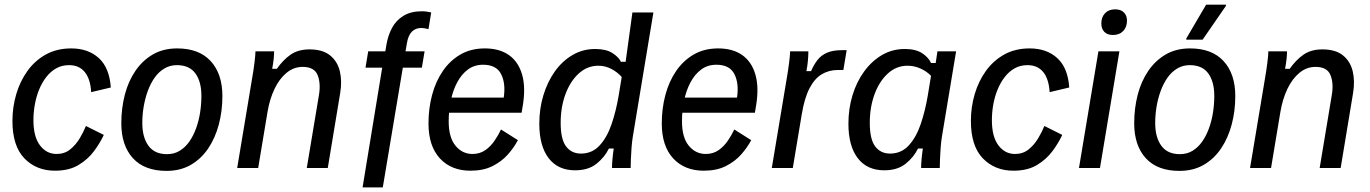

<svg xmlns="http://www.w3.org/2000/svg" viewBox="-20 -720 5873 823"><path d="M215.8 11.7Q135.8 11.7 84.6 -41.2Q33.3 -94.2 33.3 -201.7Q33.3 -260.8 49.6 -316.2Q65.8 -371.7 97.9 -416.2Q130 -460.8 177.1 -486.7Q224.2 -512.5 285 -512.5Q358.3 -512.5 403.8 -470.8Q449.2 -429.2 455 -345L370.8 -325Q367.5 -381.7 343.3 -411.2Q319.2 -440.8 275.8 -440.8Q245.8 -440.8 221.7 -427.5Q197.5 -414.2 179.2 -390.8Q160.8 -367.5 148.3 -337.5Q135.8 -307.5 129.6 -273.3Q123.3 -239.2 123.3 -205Q123.3 -134.2 151.2 -97.1Q179.2 -60 222.5 -60Q256.7 -60 280.8 -79.6Q305 -99.2 321.7 -127.1Q338.3 -155 348.3 -180L425 -141.7Q409.2 -107.5 382.9 -72.1Q356.7 -36.7 316.2 -12.5Q275.8 11.7 215.8 11.7Z M694.2 12.5Q599.2 12.5 549.6 -42.1Q500 -96.7 500 -191.7Q500 -255.8 515 -313.8Q530 -371.7 560.4 -416.2Q590.8 -460.8 635.4 -486.7Q680 -512.5 739.2 -512.5Q833.3 -512.5 883.3 -457.9Q933.3 -403.3 933.3 -308.3Q933.3 -244.2 917.9 -186.2Q902.5 -128.3 872.5 -83.8Q842.5 -39.2 797.9 -13.3Q753.3 12.5 694.2 12.5ZM695.8 -59.2Q726.7 -59.2 750.4 -73.8Q774.2 -88.3 791.7 -113.3Q809.2 -138.3 820.8 -170.8Q832.5 -203.3 837.9 -238.8Q843.3 -274.2 843.3 -309.2Q843.3 -370 817.5 -405.4Q791.7 -440.8 738.3 -440.8Q708.3 -440.8 684.2 -426.2Q660 -411.7 642.5 -386.7Q625 -361.7 613.3 -329.6Q601.7 -297.5 595.8 -262.5Q590 -227.5 590 -192.5Q590 -131.7 616.2 -95.4Q642.5 -59.2 695.8 -59.2Z M996.7 0 1060 -380Q1066.7 -417.5 1070.8 -451.2Q1075 -485 1075 -500H1155Q1155 -484.2 1152.9 -465.4Q1150.8 -446.7 1146.7 -425H1166.7Q1193.3 -463.3 1225.8 -485.8Q1258.3 -508.3 1306.7 -508.3Q1363.3 -508.3 1395 -482.5Q1426.7 -456.7 1436.7 -414.6Q1446.7 -372.5 1438.3 -321.7L1385 0H1295L1346.7 -310Q1355.8 -361.7 1341.7 -397.5Q1327.5 -433.3 1277.5 -433.3Q1239.2 -433.3 1208.3 -407.9Q1177.5 -382.5 1156.7 -338.8Q1135.8 -295 1126.7 -240L1086.7 0Z M1534.2 83.3 1618.3 -430H1546.7L1558.3 -500H1631.7L1636.7 -530Q1643.3 -568.3 1660.4 -600.4Q1677.5 -632.5 1709.2 -652.1Q1740.8 -671.7 1788.3 -671.7Q1800 -671.7 1810.8 -670Q1821.7 -668.3 1828.3 -666.7L1816.7 -595Q1810.8 -596.7 1802.5 -598.3Q1794.2 -600 1785 -600Q1761.7 -600 1745.8 -584.6Q1730 -569.2 1724.2 -535L1718.3 -500H1800L1788.3 -430H1706.7L1620.8 83.3Z M1996.7 11.7Q1914.2 11.7 1865.4 -41.2Q1816.7 -94.2 1816.7 -190.8Q1816.7 -255 1832.1 -312.9Q1847.5 -370.8 1878.3 -415.8Q1909.2 -460.8 1954.2 -486.7Q1999.2 -512.5 2058.3 -512.5Q2120.8 -512.5 2161.7 -483.8Q2202.5 -455 2218.3 -399.2Q2234.2 -343.3 2220 -261.7L2215.8 -236.7H1888.3L1898.3 -301.7H2139.2Q2148.3 -362.5 2127.9 -402.5Q2107.5 -442.5 2050.8 -442.5Q2013.3 -442.5 1985.8 -422.1Q1958.3 -401.7 1940 -367.5Q1921.7 -333.3 1912.5 -290Q1903.3 -246.7 1903.3 -200Q1903.3 -130.8 1932.5 -95.4Q1961.7 -60 2005 -60Q2036.7 -60 2060 -76.2Q2083.3 -92.5 2100 -117.1Q2116.7 -141.7 2127.5 -165L2200 -119.2Q2183.3 -87.5 2156.7 -57.5Q2130 -27.5 2090.8 -7.9Q2051.7 11.7 1996.7 11.7Z M2445 10Q2371.7 10 2331.7 -42.1Q2291.7 -94.2 2291.7 -190Q2291.7 -254.2 2309.2 -311.7Q2326.7 -369.2 2358.3 -413.8Q2390 -458.3 2434.2 -484.2Q2478.3 -510 2530.8 -510Q2577.5 -510 2604.6 -492.9Q2631.7 -475.8 2641.7 -455H2661.7L2690.8 -666.7H2780.8L2692.5 -134.2Q2689.2 -114.2 2687.1 -87.5Q2685 -60.8 2684.2 -37.1Q2683.3 -13.3 2683.3 0H2603.3Q2603.3 -16.7 2605.4 -39.2Q2607.5 -61.7 2610.8 -83.3H2590Q2571.7 -45.8 2536.7 -17.9Q2501.7 10 2445 10ZM2470 -61.7Q2518.3 -61.7 2550.4 -96.7Q2582.5 -131.7 2601.7 -188.3Q2620.8 -245 2631.7 -309.2L2645 -390Q2626.7 -410.8 2600.4 -424.6Q2574.2 -438.3 2545 -438.3Q2497.5 -438.3 2460.8 -405Q2424.2 -371.7 2403.8 -316.2Q2383.3 -260.8 2383.3 -193.3Q2383.3 -122.5 2406.7 -92.1Q2430 -61.7 2470 -61.7Z M2996.7 11.7Q2914.2 11.7 2865.4 -41.2Q2816.7 -94.2 2816.7 -190.8Q2816.7 -255 2832.1 -312.9Q2847.5 -370.8 2878.3 -415.8Q2909.2 -460.8 2954.2 -486.7Q2999.2 -512.5 3058.3 -512.5Q3120.8 -512.5 3161.7 -483.8Q3202.5 -455 3218.3 -399.2Q3234.2 -343.3 3220 -261.7L3215.8 -236.7H2888.3L2898.3 -301.7H3139.2Q3148.3 -362.5 3127.9 -402.5Q3107.5 -442.5 3050.8 -442.5Q3013.3 -442.5 2985.8 -422.1Q2958.3 -401.7 2940 -367.5Q2921.7 -333.3 2912.5 -290Q2903.3 -246.7 2903.3 -200Q2903.3 -130.8 2932.5 -95.4Q2961.7 -60 3005 -60Q3036.7 -60 3060 -76.2Q3083.3 -92.5 3100 -117.1Q3116.7 -141.7 3127.5 -165L3200 -119.2Q3183.3 -87.5 3156.7 -57.5Q3130 -27.5 3090.8 -7.9Q3051.7 11.7 2996.7 11.7Z M3288.3 0 3351.7 -380Q3358.3 -417.5 3362.5 -451.2Q3366.7 -485 3366.7 -500H3445Q3445 -484.2 3443.3 -462.9Q3441.7 -441.7 3436.7 -415H3456.7Q3468.3 -442.5 3484.2 -462.9Q3500 -483.3 3525.4 -494.2Q3550.8 -505 3590 -505H3609.2L3595 -420H3571.7Q3533.3 -420 3502.5 -401.7Q3471.7 -383.3 3450 -341.7Q3428.3 -300 3416.7 -230L3378.3 0Z M3770 10Q3696.7 10 3656.7 -42.1Q3616.7 -94.2 3616.7 -190Q3616.7 -254.2 3634.2 -311.7Q3651.7 -369.2 3684.2 -413.8Q3716.7 -458.3 3760.8 -484.2Q3805 -510 3858.3 -510Q3905 -510 3932.5 -492.1Q3960 -474.2 3970.8 -450H3990.8L3998.3 -500H4078.3L4017.5 -134.2Q4014.2 -114.2 4012.1 -87.5Q4010 -60.8 4009.2 -37.1Q4008.3 -13.3 4008.3 0H3928.3Q3928.3 -16.7 3930.4 -39.2Q3932.5 -61.7 3935.8 -83.3H3915Q3896.7 -45.8 3861.7 -17.9Q3826.7 10 3770 10ZM3795 -61.7Q3843.3 -61.7 3875.4 -96.7Q3907.5 -131.7 3926.7 -188.3Q3945.8 -245 3956.7 -309.2L3970.8 -395Q3952.5 -414.2 3925.8 -426.2Q3899.2 -438.3 3870 -438.3Q3822.5 -438.3 3785.8 -405Q3749.2 -371.7 3728.8 -316.2Q3708.3 -260.8 3708.3 -193.3Q3708.3 -122.5 3731.7 -92.1Q3755 -61.7 3795 -61.7Z M4324.2 11.7Q4244.2 11.7 4192.9 -41.2Q4141.7 -94.2 4141.7 -201.7Q4141.7 -260.8 4157.9 -316.2Q4174.2 -371.7 4206.2 -416.2Q4238.3 -460.8 4285.4 -486.7Q4332.5 -512.5 4393.3 -512.5Q4466.7 -512.5 4512.1 -470.8Q4557.5 -429.2 4563.3 -345L4479.2 -325Q4475.8 -381.7 4451.7 -411.2Q4427.5 -440.8 4384.2 -440.8Q4354.2 -440.8 4330 -427.5Q4305.8 -414.2 4287.5 -390.8Q4269.2 -367.5 4256.7 -337.5Q4244.2 -307.5 4237.9 -273.3Q4231.7 -239.2 4231.7 -205Q4231.7 -134.2 4259.6 -97.1Q4287.5 -60 4330.8 -60Q4365 -60 4389.2 -79.6Q4413.3 -99.2 4430 -127.1Q4446.7 -155 4456.7 -180L4533.3 -141.7Q4517.5 -107.5 4491.3 -72.1Q4465 -36.7 4424.6 -12.5Q4384.2 11.7 4324.2 11.7Z M4605 0 4688.3 -500H4778.3L4695 0ZM4750.8 -570Q4726.7 -570 4713.8 -583.3Q4700.8 -596.7 4700.8 -619.2Q4700.8 -646.7 4716.7 -663.3Q4732.5 -680 4760 -680Q4784.2 -680 4797.5 -666.7Q4810.8 -653.3 4810.8 -631.7Q4810.8 -604.2 4794.6 -587.1Q4778.3 -570 4750.8 -570Z M5035.8 12.5Q4940.8 12.5 4891.2 -42.1Q4841.7 -96.7 4841.7 -191.7Q4841.7 -255.8 4856.7 -313.8Q4871.7 -371.7 4902.1 -416.2Q4932.5 -460.8 4977.1 -486.7Q5021.7 -512.5 5080.8 -512.5Q5175 -512.5 5225 -457.9Q5275 -403.3 5275 -308.3Q5275 -244.2 5259.6 -186.2Q5244.2 -128.3 5214.2 -83.8Q5184.2 -39.2 5139.6 -13.3Q5095 12.5 5035.8 12.5ZM5037.5 -59.2Q5068.3 -59.2 5092.1 -73.8Q5115.8 -88.3 5133.3 -113.3Q5150.8 -138.3 5162.5 -170.8Q5174.2 -203.3 5179.6 -238.8Q5185 -274.2 5185 -309.2Q5185 -370 5159.2 -405.4Q5133.3 -440.8 5080 -440.8Q5050 -440.8 5025.8 -426.2Q5001.7 -411.7 4984.2 -386.7Q4966.7 -361.7 4955 -329.6Q4943.3 -297.5 4937.5 -262.5Q4931.7 -227.5 4931.7 -192.5Q4931.7 -131.7 4957.9 -95.4Q4984.2 -59.2 5037.5 -59.2ZM5065 -550V-555L5150 -700H5235V-695L5135 -550Z M5338.3 0 5401.7 -380Q5408.3 -417.5 5412.5 -451.2Q5416.7 -485 5416.7 -500H5496.7Q5496.7 -484.2 5494.6 -465.4Q5492.5 -446.7 5488.3 -425H5508.3Q5535 -463.3 5567.5 -485.8Q5600 -508.3 5648.3 -508.3Q5705 -508.3 5736.7 -482.5Q5768.3 -456.7 5778.3 -414.6Q5788.3 -372.5 5780 -321.7L5726.7 0H5636.7L5688.3 -310Q5697.5 -361.7 5683.3 -397.5Q5669.2 -433.3 5619.2 -433.3Q5580.8 -433.3 5550 -407.9Q5519.2 -382.5 5498.3 -338.8Q5477.5 -295 5468.3 -240L5428.3 0Z"/></svg>

Font: Familjen Grotesk
Style: Italic
Weight: 400
Italic angle: -9.46201°
Designer: Anders Wikstroem, Jonas Baeckman, Matilda Gysing, Kristian Moeller
Foundry: Familjen STHLM AB
Version: Version 2.000